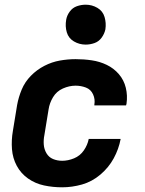

<svg xmlns="http://www.w3.org/2000/svg" viewBox="-20 -790 616 818"><path d="M245 8Q287 8 329.5 -4Q372 -16 407.5 -46Q443 -76 464.5 -115.5Q486 -155 494 -198H358Q353 -172 337 -149Q321 -126 295.5 -115.5Q270 -105 245 -105Q224 -105 206 -112.5Q188 -120 178 -137Q168 -154 166.5 -174Q165 -194 169 -214L187 -324Q191 -351 206 -376Q221 -401 248 -413Q275 -425 302 -425Q325 -425 346 -417Q367 -409 376.5 -388Q386 -367 382 -344V-341H517L519 -348Q524 -383 516 -416Q508 -449 486.5 -474Q465 -499 435 -513.5Q405 -528 371 -533Q337 -538 302 -538Q269 -538 235 -532Q201 -526 169 -509.5Q137 -493 111.5 -467Q86 -441 72.5 -408.5Q59 -376 53 -343L35 -233Q28 -193 31 -154.5Q34 -116 51.5 -83.5Q69 -51 99.5 -29.5Q130 -8 167.5 0Q205 8 245 8ZM345 -600Q364 -600 382.5 -606.5Q401 -613 413 -629.5Q425 -646 429 -665Q433 -692 425.5 -717.5Q418 -743 395 -756.5Q372 -770 345 -770Q326 -770 307.5 -763.5Q289 -757 277 -740.5Q265 -724 262 -706Q257 -678 264.5 -652.5Q272 -627 295 -613.5Q318 -600 345 -600Z"/></svg>

Font: Iosevka Sparkle XBdObl
Style: Regular
Weight: 800
Italic angle: -9°
Designer: Belleve Invis
Foundry: Belleve Invis
Version: Version 4.5.0; ttfautohint (v1.8.3)